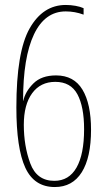

<svg xmlns="http://www.w3.org/2000/svg" viewBox="-20 -740 427 774"><path d="M245 -720Q265 -720 284.5 -716.5Q304 -713 317 -707V-681Q282 -694 245 -694Q161 -694 117 -601.5Q73 -509 73 -334H74Q82 -371 114.5 -403.5Q147 -436 206 -436Q278 -436 312.5 -378.5Q347 -321 347 -217Q347 -105 309.5 -45.5Q272 14 201 14Q118 14 82 -64Q46 -142 46 -307Q46 -531 99.5 -625.5Q153 -720 245 -720ZM319 -219Q319 -310 292 -360Q265 -410 203 -410Q143 -410 109.5 -364Q76 -318 76 -237Q76 -152 102 -81.5Q128 -11 199 -11Q258 -11 288.5 -64.5Q319 -118 319 -219Z"/></svg>

Font: Noto Sans Arabic CondThin
Style: Regular
Weight: 250
Width: 3
Designer: Nadine Chahine
Foundry: Monotype Imaging Inc.
Version: Version 1.001